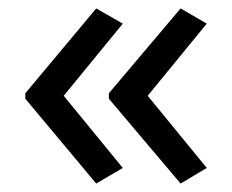

<svg xmlns="http://www.w3.org/2000/svg" viewBox="-20 -491 549 455"><path d="M40 -270V-257L208 -56L271 -93L131 -264L271 -435L208 -471ZM238 -270V-257L408 -56L470 -93L330 -264L470 -435L408 -471Z"/></svg>

Font: Noto Sans Hebrew Droid
Style: Bold
Weight: 700
Designer: Monotype Design Team
Foundry: Monotype Imaging Inc.
Version: Version 1.100